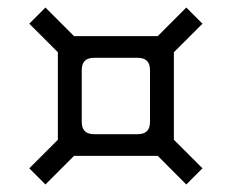

<svg xmlns="http://www.w3.org/2000/svg" viewBox="-20 -606 618 512"><path d="M58.1 -157.2 134.3 -233.3V-466.7L58.1 -542.8L101.2 -585.9L177.3 -509.7H400.7L476.8 -585.9L519.9 -542.8L443.7 -466.7V-233.3L519.9 -157.2L476.8 -114.1L400.7 -190.3H177.3L101.2 -114.1ZM198 -280.8Q198 -248.2 230.5 -248.2H347.5Q380 -248.2 380 -280.8V-419.2Q380 -451.8 347.5 -451.8H230.5Q198 -451.8 198 -419.2Z"/></svg>

Font: Oxanium ExtraLight
Style: Regular
Weight: 200
Designer: Severin Meyer
Version: Version 2.000